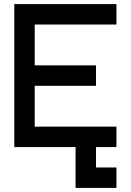

<svg xmlns="http://www.w3.org/2000/svg" viewBox="-20 -720 640 940"><path d="M350 200V0H50V-700H550V-600H150V-400H450V-300H150V-100H550V0H450V100H550V200Z"/></svg>

Font: Matrix Sans
Style: Regular
Weight: 400
Designer: Brad Neil
Version: Version 1.100